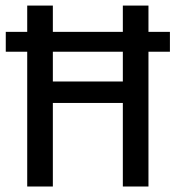

<svg xmlns="http://www.w3.org/2000/svg" viewBox="-20 -679 640 699"><path d="M79.1 -563V-658.7H172.4V-563H427.2V-658.7H520.5V-563H598.6V-490.7H520.5V0H427.2V-304.2H172.4V0H79.1V-490.7H1V-563ZM427.2 -382.3V-490.7H172.4V-382.3Z"/></svg>

Font: Cousine
Style: Regular
Weight: 400
Monospace: yes
Designer: Steve Matteson
Foundry: Ascender Corporation
Version: Version 1.20